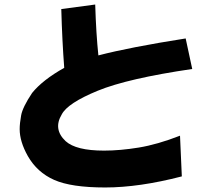

<svg xmlns="http://www.w3.org/2000/svg" viewBox="-20 -779 943 849"><path d="M445 50Q295 50 219.5 16.5Q144 -17 103 -89Q67 -153 67 -208Q67 -233 73.5 -269Q80 -305 122 -368Q169 -426 264 -479Q255 -596 251 -739L401 -759Q405 -629 415 -534Q553 -570 801 -609L830 -474Q544 -432 411.5 -377.5Q279 -323 253 -273Q214 -208 270 -155Q316 -113 440 -113Q511 -113 593.5 -126.5Q676 -140 776 -179L784 1Q595 50 445 50Z"/></svg>

Font: KN Bobohei
Style: Bold
Weight: 700
Designer: Kingnam Type Foundry
Version: Version 1.710;March 18, 2023